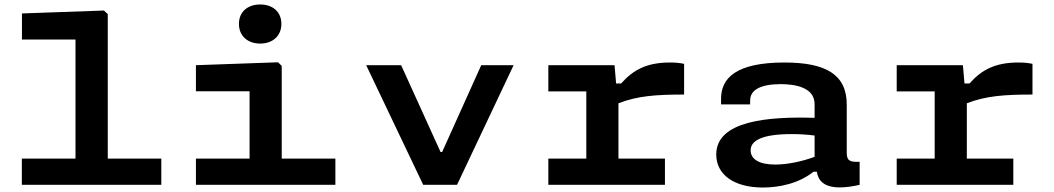

<svg xmlns="http://www.w3.org/2000/svg" viewBox="-20 -825 4705 857"><path d="M77.5 0H700V-117H461V-762L444 -778L78 -765V-648.5H317V-117H77.5Z M854.5 0H1477V-117H1237.5V-531L1221 -547L854.5 -534V-417.5H1094V-117H854.5ZM1046.5 -718.5C1046.5 -665 1085 -630.5 1141.5 -630.5C1197.5 -630.5 1236 -665 1236 -718.5C1236 -772 1197.5 -805 1141.5 -805C1085 -805 1046.5 -772 1046.5 -718.5Z M1614.5 -534 1869 0H2020L2272.5 -534H2128L1953.5 -146.5H1946.5L1770.5 -534Z M2723 -534H2427.5V-417H2597V-117H2427.5V0H2948V-117H2740.5V-364C2825.5 -397 2908 -403 3033.5 -403V-540C3013.5 -544.5 2994 -546 2970 -546C2867.5 -546 2806.5 -513.5 2752.5 -452.5H2730Z M3481 -546C3265.5 -546 3198.5 -476.5 3198.5 -384.5V-359H3328L3328.5 -377.5C3328.5 -422.5 3372.5 -449 3464 -449.5C3529.5 -449.5 3616 -435 3616 -360V-299C3408 -305.5 3177 -286 3177 -135.5C3177 -43.5 3259 12 3385 12C3456.5 12 3544 -5 3611 -58.5H3626C3631.5 -21 3655.5 11.5 3728.5 11.5C3754.5 11.5 3784.5 7.5 3817 0V-103C3771.5 -100.5 3759.5 -109 3759.5 -143.5V-358C3759.5 -493.5 3665 -546 3481 -546ZM3330.5 -154C3330.5 -198 3382 -226.5 3514.5 -226.5C3551 -226.5 3586.5 -224 3616 -220V-125C3559.5 -104 3494 -90.5 3440.5 -90.5C3370 -90.5 3330.5 -113.5 3330.5 -154Z M4278 -534H3982.5V-417H4152V-117H3982.5V0H4503V-117H4295.5V-364C4380.5 -397 4463 -403 4588.5 -403V-540C4568.5 -544.5 4549 -546 4525 -546C4422.5 -546 4361.5 -513.5 4307.5 -452.5H4285Z"/></svg>

Font: Monaspace Neon Wide
Style: Bold
Weight: 700
Width: 7
Designer: Riley Cran & the Lettermatic Team
Foundry: Lettermatic
Version: Version 1.000 (Monaspace Neon)